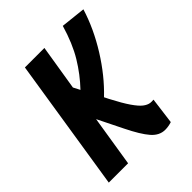

<svg xmlns="http://www.w3.org/2000/svg" viewBox="-174 -639 738 738"><g transform="rotate(-45 195.0 -270.5)"><path d="M-6 0 79 -541H185L155 -356L169 -329Q210 -372 241.5 -424Q273 -476 295 -551L396 -540Q371 -459 322 -380.5Q273 -302 213 -245L222 -227Q247 -179 265 -153Q283 -127 296.5 -116.5Q310 -106 323 -104Q332 -103 341 -104L327 4Q318 7 309 8.5Q300 10 291 10Q260 10 236 -17.5Q212 -45 182 -106L132 -207L99 0Z"/></g></svg>

Font: Georama Condensed SemiBold
Style: Italic
Weight: 600
Width: 3
Italic angle: -9°
Designer: Jean-Baptiste Levee
Foundry: Production Type
Version: Version 1.000